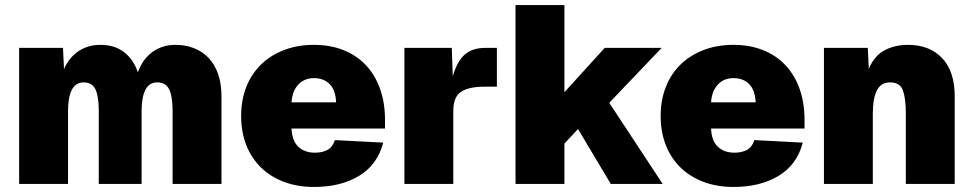

<svg xmlns="http://www.w3.org/2000/svg" viewBox="-20 -730 3865 762"><path d="M56 0V-540H230L234 -456Q255 -503 292.5 -527.5Q330 -552 378 -552Q435 -552 472.5 -523Q510 -494 527 -443Q547 -497 586 -524.5Q625 -552 676 -552Q716 -552 749.5 -539Q783 -526 807.5 -500.5Q832 -475 845.5 -436.5Q859 -398 859 -347V0H665V-290Q665 -347 651.5 -375Q638 -403 604 -403Q572 -403 557 -373.5Q542 -344 542 -290V0H372V-290Q372 -347 359 -375Q346 -403 312 -403Q280 -403 265 -373.5Q250 -344 250 -290V0Z M1226 12Q1161 12 1107.5 -8Q1054 -28 1016 -65Q978 -102 957.5 -154Q937 -206 937 -270Q937 -333 957.5 -385Q978 -437 1016 -474Q1054 -511 1107.5 -531.5Q1161 -552 1226 -552Q1291 -552 1343.5 -531Q1396 -510 1432.5 -471Q1469 -432 1488.5 -377Q1508 -322 1508 -254V-220H1137Q1139 -171 1164 -147.5Q1189 -124 1230 -124Q1259 -124 1279.5 -135Q1300 -146 1309 -174L1501 -164Q1478 -76 1405 -32Q1332 12 1226 12ZM1314 -324Q1312 -372 1288.5 -396Q1265 -420 1226 -420Q1188 -420 1164 -394.5Q1140 -369 1137 -324Z M1585 0V-540H1773L1777 -427Q1794 -487 1824.5 -513.5Q1855 -540 1906 -540H1952V-386H1904Q1840 -386 1809.5 -365.5Q1779 -345 1779 -289V0Z M2026 0V-710H2220V-364L2380 -540H2606L2398 -322L2610 0H2404L2274 -218L2220 -160V0Z M2891 12Q2826 12 2772.5 -8Q2719 -28 2681 -65Q2643 -102 2622.5 -154Q2602 -206 2602 -270Q2602 -333 2622.5 -385Q2643 -437 2681 -474Q2719 -511 2772.5 -531.5Q2826 -552 2891 -552Q2956 -552 3008.5 -531Q3061 -510 3097.5 -471Q3134 -432 3153.5 -377Q3173 -322 3173 -254V-220H2802Q2804 -171 2829 -147.5Q2854 -124 2895 -124Q2924 -124 2944.5 -135Q2965 -146 2974 -174L3166 -164Q3143 -76 3070 -32Q2997 12 2891 12ZM2979 -324Q2977 -372 2953.5 -396Q2930 -420 2891 -420Q2853 -420 2829 -394.5Q2805 -369 2802 -324Z M3250 0V-540H3424L3428 -457Q3451 -510 3491.5 -531Q3532 -552 3584 -552Q3669 -552 3719 -499.5Q3769 -447 3769 -347V0H3575V-280Q3575 -339 3563.5 -371Q3552 -403 3513 -403Q3476 -403 3460 -371Q3444 -339 3444 -280V0Z"/></svg>

Font: Geist Black
Style: Regular
Weight: 400
Designer: Basement.studio, Andrés Briganti, Mateo Zaragoza
Foundry: Basement.studio, Vercel, Andrés Briganti, Guido Ferreyra, Mateo Zaragoza
Version: Version 1.401